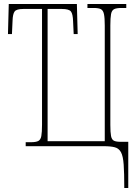

<svg xmlns="http://www.w3.org/2000/svg" viewBox="-20 -734 698 964"><path d="M604 210Q604 135 601 92.5Q598 50 587.5 30.5Q577 11 556.5 5.5Q536 0 500 0H109V-20H135Q160 -20 172 -26Q184 -32 187.5 -51Q191 -70 191 -108V-689H97Q63 -689 53.5 -676.5Q44 -664 43 -629L40 -563H20L24 -714H366L370 -563H350L347 -626Q346 -664 336 -676.5Q326 -689 291 -689H219V-25H506V-606Q506 -644 502 -663Q498 -682 486.5 -688Q475 -694 450 -694H419V-714H614V-694H590Q565 -694 553 -688Q541 -682 537.5 -663Q534 -644 534 -606V-107Q534 -69 537.5 -51Q541 -33 552 -27.5Q563 -22 586 -22H624V210Z"/></svg>

Font: Noto Serif Condensed Thin
Style: Regular
Weight: 100
Width: 3
Designer: Monotype Design Team
Foundry: Monotype Imaging Inc.
Version: Version 2.013; ttfautohint (v1.8.4.7-5d5b)